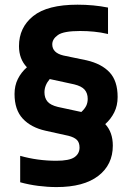

<svg xmlns="http://www.w3.org/2000/svg" viewBox="-20 -768 550 799"><path d="M215.5 10.5Q178 10.5 139 5.5Q100 0.5 64 -9.5V-119.5Q136.5 -99 214 -99Q268.5 -99 289.8 -113.8Q311 -128.5 311 -154Q311 -175 299.8 -186Q288.5 -197 264.5 -203L169.5 -224Q109 -237.5 74.8 -274.2Q40.5 -311 40.5 -377Q40.5 -411.5 54.2 -439.2Q68 -467 92 -488Q59 -522.5 59 -576Q59 -653.5 118 -701Q177 -748.5 302.5 -748.5Q370 -748.5 429.5 -736.5V-626.5Q399.5 -633.5 371.2 -636.2Q343 -639 313.5 -639Q244.5 -639 221 -622.2Q197.5 -605.5 197.5 -583.5Q197.5 -548 244 -537L340.5 -517Q403 -502.5 436.2 -466.8Q469.5 -431 469.5 -364.5Q469.5 -328.5 455.5 -300.5Q441.5 -272.5 418 -251.5Q449.5 -217.5 449.5 -162Q449.5 -82.5 389 -36Q328.5 10.5 215.5 10.5ZM316 -302.5Q317.5 -302 318.5 -302Q333 -315.5 339 -328.2Q345 -341 345 -356.5Q345 -380 332.2 -394.8Q319.5 -409.5 288.5 -417L194 -437.5Q190.5 -438 187 -439Q165 -413 165 -384Q165 -360.5 177.5 -345.5Q190 -330.5 221 -323Z"/></svg>

Font: Encode Sans SmCnd
Style: Bold
Weight: 700
Width: 4
Designer: Multiple Designers
Foundry: Impallari Type
Version: Version 3.002; ttfautohint (v1.8.3) -l 8 -r 50 -G 200 -x 14 